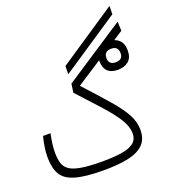

<svg xmlns="http://www.w3.org/2000/svg" viewBox="-144 -901 885 1005"><g transform="rotate(-20 298.5 -398.0)"><path d="M263.2 1.5Q161.1 1.5 105.5 -14.4Q49.8 -30.3 28.3 -66.4Q6.8 -102.5 6.8 -163.1Q6.8 -213.4 22.9 -276.4H64.5Q58.1 -244.6 54.9 -220.2Q51.8 -195.8 51.8 -172.9Q51.8 -137.7 59.3 -113.3Q66.9 -88.9 89.1 -73.7Q111.3 -58.6 155.5 -51.5Q199.7 -44.4 272.9 -44.4Q330.6 -44.4 374.5 -50.8Q418.5 -57.1 443.4 -75.2Q468.3 -93.3 468.3 -128.9Q468.3 -167 441.9 -209.5Q415.5 -252 366.5 -306.4Q317.4 -360.8 249.5 -434.6L256.3 -482.9L594.2 -704.6L596.7 -653.8L293.9 -457Q372.1 -372.1 420.4 -315.9Q468.8 -259.8 491 -217.8Q513.2 -175.8 513.2 -133.3Q513.2 -80.1 482.9 -50.8Q452.6 -21.5 396.5 -10Q340.3 1.5 263.2 1.5ZM257.8 -534.7 258.3 -580.1 582.5 -796.9 582 -751ZM510.7 -467.3Q434.1 -467.3 434.1 -545.9Q434.1 -584 456.8 -604.2Q479.5 -624.5 514.6 -624.5Q549.8 -624.5 571.3 -604.7Q592.8 -585 592.8 -545.9Q592.8 -505.4 569.8 -486.3Q546.9 -467.3 510.7 -467.3ZM512.7 -508.3Q552.7 -508.3 552.7 -544.4Q552.7 -583.5 514.6 -583.5Q474.1 -583.5 474.1 -545.9Q474.1 -508.3 512.7 -508.3Z"/></g></svg>

Font: Cascadia Mono ExtraLight
Style: Regular
Weight: 200
Monospace: yes
Designer: Aaron Bell
Foundry: Saja Typeworks
Version: Version 2404.023; ttfautohint (v1.8.4)